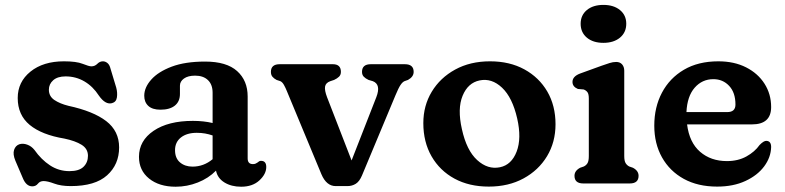

<svg xmlns="http://www.w3.org/2000/svg" viewBox="-20 -730 3124 764"><path d="M241 -426Q209 -426 191.8 -410.8Q174.5 -395.5 174.5 -373Q174.5 -347 196.2 -332.2Q218 -317.5 252 -309Q351.5 -287.5 402.8 -248Q454 -208.5 454 -143.5Q454 -75.5 406.2 -32.5Q358.5 10.5 261.5 10.5Q222.5 10.5 195.8 0.5Q169 -9.5 153.5 -9.5Q139 -9.5 130.8 1Q122.5 11.5 108.5 11.5Q84 11.5 70.5 -22L41 -91Q30.5 -116.5 36 -133.5Q41.5 -150.5 57 -156Q71.5 -160.5 88.2 -154.5Q105 -148.5 117 -133.5Q144 -95 179 -72Q214 -49 256.5 -49Q294.5 -49 312.2 -66.2Q330 -83.5 330 -110Q330 -138 304.8 -153.8Q279.5 -169.5 236.5 -178.5Q146 -193.5 98.2 -233Q50.5 -272.5 50.5 -340Q50.5 -404 101.2 -445Q152 -486 234.5 -486Q284 -486 309 -476Q334 -466 343.5 -466Q357.5 -466 367.2 -476Q377 -486 389.5 -486Q399 -486 407.5 -479.2Q416 -472.5 420 -456L442.5 -381.5Q448 -361 445.2 -342.5Q442.5 -324 425.5 -319.5Q399.5 -312.5 373.5 -349.5Q350 -386 316 -406Q282 -426 241 -426Z M533 -106Q533 -170 591.2 -209.5Q649.5 -249 747.5 -249Q790.5 -249 826 -240.5V-361Q826 -393.5 807.5 -411.2Q789 -429 756.5 -429Q728 -429 712 -417.5Q696 -406 696 -389V-356Q696 -326 675.8 -309.8Q655.5 -293.5 618.5 -293.5Q586.5 -293.5 570.2 -308.5Q554 -323.5 554 -349Q554 -382 581.8 -413.2Q609.5 -444.5 663.2 -464.8Q717 -485 796 -485Q881.5 -485 923.5 -447.2Q965.5 -409.5 965.5 -346V-99.5Q965.5 -77 986.5 -77Q993 -77 997.2 -79Q1001.5 -81 1005 -83.5Q1008 -86 1011 -88Q1014 -90 1018.5 -90Q1039.5 -90 1039.5 -65.5Q1039.5 -37.5 1012.2 -12.2Q985 13 939.5 13Q900.5 13 873 -4Q845.5 -21 839.5 -51Q809.5 -20.5 767 -3.8Q724.5 13 679 13Q613.5 13 573.2 -19.5Q533 -52 533 -106ZM676.5 -132.5Q676.5 -100.5 696.2 -83.8Q716 -67 746 -67Q790.5 -67 826 -96.5V-191Q811.5 -196 796 -198.8Q780.5 -201.5 763 -201.5Q723.5 -201.5 700 -183Q676.5 -164.5 676.5 -132.5Z M1362.5 10.5H1316Q1279 10.5 1259 -36.5L1121.5 -367.5Q1116.5 -380 1110 -391.8Q1103.5 -403.5 1095.5 -407L1080.5 -412Q1070 -417.5 1064 -424.8Q1058 -432 1058 -444Q1058 -474.5 1093 -474.5H1304.5Q1336.5 -474.5 1336.5 -444Q1336.5 -432 1329 -424.8Q1321.5 -417.5 1309.5 -412L1294.5 -407Q1276 -400.5 1273.5 -385.5Q1271 -370.5 1281.5 -343L1379 -91.5L1477.5 -343.5Q1497 -394 1463.5 -407L1446.5 -412Q1434.5 -417.5 1427.5 -424.8Q1420.5 -432 1420.5 -444Q1420.5 -474.5 1455.5 -474.5H1591Q1626 -474.5 1626 -444Q1626 -424.5 1603.5 -412L1589.5 -407Q1581.5 -403.5 1573.5 -391.5Q1565.5 -379.5 1553.5 -350.5L1420.5 -32Q1410.5 -8 1395.8 1.2Q1381 10.5 1362.5 10.5Z M1930 -486Q2008 -486 2066.5 -454Q2125 -422 2157.8 -365.8Q2190.5 -309.5 2190.5 -235.5Q2190.5 -164.5 2156.8 -108.5Q2123 -52.5 2063.2 -20Q2003.5 12.5 1925 12.5Q1847 12.5 1788.5 -19.2Q1730 -51 1697.2 -108Q1664.5 -165 1664.5 -240Q1664.5 -309.5 1698 -365Q1731.5 -420.5 1791.2 -453.2Q1851 -486 1930 -486ZM1969.5 -64.5Q2015.5 -74 2035.8 -126.8Q2056 -179.5 2038 -258.5Q2019 -342 1977.8 -381Q1936.5 -420 1888.5 -410Q1842 -400.5 1820.8 -349Q1799.5 -297.5 1818 -216Q1836.5 -131.5 1878.8 -93Q1921 -54.5 1969.5 -64.5Z M2381 -559.5Q2340 -559.5 2315.2 -580.2Q2290.5 -601 2290.5 -635.5Q2290.5 -669.5 2315.2 -690Q2340 -710.5 2381 -710.5Q2422 -710.5 2447 -690Q2472 -669.5 2472 -635.5Q2472 -601 2447 -580.2Q2422 -559.5 2381 -559.5ZM2464 -448.5V-109.5Q2464 -89.5 2469.5 -80.8Q2475 -72 2484 -67.5L2498.5 -62.5Q2521 -50.5 2521 -30.5Q2521 0 2486 0H2301Q2266 0 2266 -30.5Q2266 -50.5 2288.5 -62.5L2303 -67.5Q2312.5 -72 2317.8 -80.8Q2323 -89.5 2323 -109.5V-338Q2323 -356 2317.5 -363.2Q2312 -370.5 2302.5 -374L2279.5 -376Q2258 -385 2258 -404Q2258 -426 2288.5 -437.5L2374 -468.5Q2392.5 -475 2405.8 -479.2Q2419 -483.5 2432 -483.5Q2447 -483.5 2455.5 -473.8Q2464 -464 2464 -448.5Z M3048.5 -304Q3048.5 -235 2972 -235H2714Q2723 -163 2765.8 -126Q2808.5 -89 2872.5 -89Q2917 -89 2950.2 -107.5Q2983.5 -126 3002.5 -153Q3019.5 -170.5 3030 -169.5Q3048.5 -168.5 3048.5 -145Q3047.5 -104 3020.8 -68Q2994 -32 2946 -9.8Q2898 12.5 2833.5 12.5Q2757 12.5 2701 -18.2Q2645 -49 2614.2 -103.8Q2583.5 -158.5 2583.5 -230Q2583.5 -303.5 2614 -361.2Q2644.5 -419 2701.5 -452.5Q2758.5 -486 2838.5 -486Q2901.5 -486 2948.8 -462Q2996 -438 3022.2 -396.8Q3048.5 -355.5 3048.5 -304ZM2818.5 -415Q2774 -415 2744.2 -381Q2714.5 -347 2711.5 -284H2874Q2906.5 -284 2906.5 -314Q2906.5 -361.5 2881.5 -388.2Q2856.5 -415 2818.5 -415Z"/></svg>

Font: Fraunces 9pt S100 SemiBold
Style: Regular
Weight: 600
Version: Version 1.000; ttfautohint (v1.8.3)